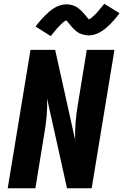

<svg xmlns="http://www.w3.org/2000/svg" viewBox="-20 -1000 655 1020"><path d="M21 0 142 -735H273L379 -258Q378 -303 381.5 -349Q385 -395 393 -441L441 -735H588L467 0H336L230 -477Q232 -432 228 -386Q224 -340 216 -294L168 0ZM250 -808 169 -859Q182 -877 194.5 -891Q207 -905 219 -917Q231 -929 242.5 -939Q254 -949 269 -958Q284 -967 300.5 -972Q317 -977 333 -977Q338 -977 343 -976.5Q348 -976 353 -975Q358 -974 362.5 -973Q367 -972 371.5 -970Q376 -968 380.5 -966Q385 -964 389 -961.5Q393 -959 396.5 -956Q400 -953 404 -950Q408 -947 411.5 -943.5Q415 -940 418 -936.5Q421 -933 424 -930Q427 -927 429.5 -924Q432 -921 435.5 -916.5Q439 -912 442.5 -908Q446 -904 448 -902Q450 -900 453 -897Q456 -898 459.5 -900.5Q463 -903 467.5 -907Q472 -911 474.5 -913Q477 -915 479.5 -917.5Q482 -920 485 -923Q488 -926 491 -929Q494 -932 497 -935.5Q500 -939 503.5 -943Q507 -947 510.5 -951.5Q514 -956 518 -960.5Q522 -965 526 -970Q530 -975 534 -980L615 -930Q602 -912 589.5 -897.5Q577 -883 565.5 -871.5Q554 -860 542 -850Q530 -840 515 -831Q500 -822 483.5 -817Q467 -812 451 -812Q444 -812 437.5 -813Q431 -814 425 -815.5Q419 -817 412.5 -819Q406 -821 400.5 -824Q395 -827 390 -830.5Q385 -834 380 -838.5Q375 -843 370.5 -847.5Q366 -852 362 -856.5Q358 -861 354.5 -865.5Q351 -870 346.5 -875.5Q342 -881 338.5 -885Q335 -889 332 -892Q328 -890 324.5 -888Q321 -886 316.5 -882Q312 -878 309.5 -876Q307 -874 304.5 -871.5Q302 -869 299.5 -866Q297 -863 293.5 -860Q290 -857 287 -853.5Q284 -850 280.5 -846Q277 -842 273.5 -837.5Q270 -833 266 -828.5Q262 -824 258 -819Q254 -814 250 -808Z"/></svg>

Font: Iosevka SS04 Hv Ex Obl
Style: Regular
Weight: 900
Width: 7
Italic angle: -9°
Monospace: yes
Designer: Belleve Invis
Foundry: Belleve Invis
Version: Version 19.0.0; ttfautohint (v1.8.4)